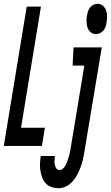

<svg xmlns="http://www.w3.org/2000/svg" viewBox="-45 -770 585 1013"><path d="M-25 0 96 -735H171L66 -96H192L176 0ZM461 -590Q445 -590 433 -600.5Q421 -611 416.5 -625.5Q412 -640 411.5 -656.5Q411 -673 414 -689Q416 -700 419.5 -711Q423 -722 430.5 -731Q438 -740 448.5 -745Q459 -750 470 -750Q486 -750 498 -739.5Q510 -729 515 -714.5Q520 -700 520 -683.5Q520 -667 517 -651Q516 -640 512 -629Q508 -618 500.5 -609Q493 -600 482.5 -595Q472 -590 461 -590ZM264 223Q244 223 226 216.5Q208 210 196 197Q184 184 177.5 166.5Q171 149 168 130Q165 111 166 92Q167 73 170 53H245Q243 64 242.5 75.5Q242 87 244 98Q246 109 252 118Q258 127 269 127Q280 127 288.5 118.5Q297 110 302 100Q307 90 310.5 79.5Q314 69 317.5 58.5Q321 48 323 37.5Q325 27 327 17L400 -424H338L343 -520H492L400 32Q397 53 392 73Q387 93 380 112.5Q373 132 363 151Q353 170 338 187Q323 204 303.5 213.5Q284 223 264 223Z"/></svg>

Font: Iosevka Curly
Style: Bold Italic
Weight: 700
Italic angle: -9°
Monospace: yes
Designer: Belleve Invis
Foundry: Belleve Invis
Version: Version 22.1.2; ttfautohint (v1.8.4)